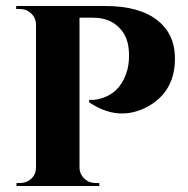

<svg xmlns="http://www.w3.org/2000/svg" viewBox="-20 -620 625 640"><path d="M330 -600Q445 -600 505 -552Q560 -509 563 -434Q567 -316 471 -264Q375 -213 277 -279V-287H292Q312 -289 329 -296Q386 -318 405 -389Q411 -415 410 -441Q409 -497 377 -528Q345 -561 290 -561H245V-63Q245 -40 261 -25Q276 -10 299 -10H311V0H35V-10H47Q69 -10 85 -25Q100 -40 100 -62V-537Q100 -560 84 -575Q69 -590 46 -590H34V-600Z"/></svg>

Font: Cinzel Bold(RUS BY LYAJKA)
Style: Regular
Weight: 700
Designer: Natanael Gama
Version: Version 1.001;PS 001.001;hotconv 1.0.56;makeotf.lib2.0.21325